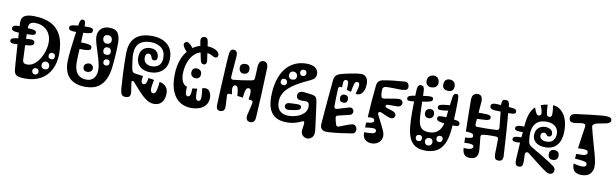

<svg xmlns="http://www.w3.org/2000/svg" viewBox="-58 -1443 6993 2181"><g transform="rotate(10 3439.0 -352.5)"><path d="M109 -79Q108.5 -89 107.8 -98.8Q107 -108.5 106 -118Q105.5 -124 105 -130Q104.5 -136 104 -142Q103.5 -148 103 -154Q103 -159.5 102.8 -165Q102.5 -170.5 102 -175.8Q101.5 -181 101 -186Q99.5 -202.5 98.5 -219Q97.5 -235.5 96 -252Q96 -259.5 95.5 -267Q95 -274.5 94 -282Q93.5 -287.5 93.2 -292.8Q93 -298 92.8 -303.2Q92.5 -308.5 92 -314Q87.5 -386 83.2 -458.5Q79 -531 75 -603Q73.5 -634 85 -657.2Q96.5 -680.5 127.2 -693.2Q158 -706 214 -706Q331.5 -706 411.8 -666.8Q492 -627.5 533 -545.8Q574 -464 574 -336Q574 -231.5 535.2 -153.8Q496.5 -76 422.5 -33Q348.5 10 242 10Q196 10 167.8 3.8Q139.5 -2.5 125.8 -21.5Q112 -40.5 109 -79ZM183 -200Q184.5 -171.5 197.5 -161.2Q210.5 -151 235 -151Q278 -151 314.2 -177.8Q350.5 -204.5 377.2 -247.8Q404 -291 419 -341.8Q434 -392.5 434 -440Q434 -484.5 420 -519.8Q406 -555 380.5 -580.2Q355 -605.5 320.8 -618.8Q286.5 -632 246 -632Q202 -632 186.2 -612.2Q170.5 -592.5 171 -551Q172.5 -463.5 175.5 -375.8Q178.5 -288 183 -200ZM444 -132Q465 -132 476 -143.8Q487 -155.5 487 -171Q487 -193 474.2 -206.5Q461.5 -220 441 -220Q422.5 -220 410.8 -207.2Q399 -194.5 399 -174Q399 -154.5 411.5 -143.2Q424 -132 444 -132ZM340 -55Q359 -55 368.5 -65.5Q378 -76 378 -90Q378 -107.5 368.8 -117.2Q359.5 -127 348 -127Q325.5 -127 315.8 -117.5Q306 -108 306 -95Q306 -76.5 315.5 -65.8Q325 -55 340 -55ZM499 -258Q515 -258 523 -267.5Q531 -277 531 -295Q531 -311 522.5 -320.5Q514 -330 492 -330Q478.5 -330 468.8 -321.5Q459 -313 459 -297Q459 -276 468.2 -267Q477.5 -258 499 -258ZM62 -565Q98 -564.5 139.5 -562Q181 -559.5 205 -557Q245 -554 258.5 -546.5Q272 -539 272 -523Q272 -506 257.5 -499.2Q243 -492.5 210 -491Q189.5 -490.5 162.5 -490.5Q135.5 -490.5 109 -491Q82.5 -491.5 63 -492Q28.5 -493.5 12.2 -502Q-4 -510.5 -4 -529Q-4 -549.5 14 -557.8Q32 -566 62 -565ZM53 -422Q87 -426.5 130.2 -431.8Q173.5 -437 204 -439Q241 -442 257.5 -434.2Q274 -426.5 274 -407Q274 -388.5 258.8 -379.2Q243.5 -370 208 -367Q181 -364 137.8 -361.2Q94.5 -358.5 59 -357Q27.5 -355.5 14.2 -363.2Q1 -371 1 -386Q1 -401 13.5 -409.8Q26 -418.5 53 -422ZM232 -65Q236.5 -62 240.8 -57.5Q245 -53 247 -50Q250.5 -45.5 252 -41.5Q253.5 -37.5 253.5 -33.5Q253.5 -22.5 244.8 -14.8Q236 -7 224.5 -6Q213 -5 204 -13Q201 -15.5 198.2 -19Q195.5 -22.5 193 -26Q190 -30 188.8 -34.5Q187.5 -39 187.5 -42.5Q187.5 -59 202.5 -67.2Q217.5 -75.5 232 -65Z M932.5 -16Q871.5 -16 825 -31.5Q778.5 -47 746.8 -77.8Q715 -108.5 699 -155Q683 -201.5 683 -263.5Q683 -288.5 686.5 -329.8Q690 -371 695.8 -421Q701.5 -471 708.5 -523.5Q715.5 -576 722.2 -623.8Q729 -671.5 734.5 -707Q739 -735.5 747.2 -749.2Q755.5 -763 772.5 -763Q789.5 -763 797 -748.8Q804.5 -734.5 804.5 -705Q804.5 -682 802.8 -639.2Q801 -596.5 798.2 -544.8Q795.5 -493 793 -441Q790.5 -389 788.5 -346.5Q786.5 -304 786.5 -281Q786 -219.5 802.5 -179Q819 -138.5 851 -118.8Q883 -99 928.5 -99Q968 -99 993.5 -116.5Q1019 -134 1031.2 -164.2Q1043.5 -194.5 1043.5 -232.5Q1043.5 -270.5 1030.2 -321.2Q1017 -372 999.5 -425.2Q982 -478.5 968.8 -525.2Q955.5 -572 955.5 -602Q955.5 -655.5 988.8 -690.2Q1022 -725 1086 -725Q1159 -725 1185.2 -684.5Q1211.5 -644 1211.5 -572Q1211.5 -544 1210.8 -516.5Q1210 -489 1208.5 -461.2Q1207 -433.5 1204.8 -405.5Q1202.5 -377.5 1200 -349Q1197.5 -320.5 1194.5 -291Q1186.5 -213 1158.5 -150.8Q1130.5 -88.5 1075.8 -52.2Q1021 -16 932.5 -16ZM921.5 -187Q900.5 -187 886.8 -199Q873 -211 873 -234.5Q873 -259 890.5 -272Q908 -285 929.5 -285Q949.5 -285 964.5 -271.5Q979.5 -258 979.5 -235Q979.5 -213 962.2 -200Q945 -187 921.5 -187ZM833.5 -691Q874 -692 889.8 -685.5Q905.5 -679 905.5 -658Q905.5 -638.5 892 -631Q878.5 -623.5 833.5 -619Q808 -617 772.5 -615Q737 -613 711.5 -612Q669.5 -611.5 651.5 -618.8Q633.5 -626 633.5 -647Q633.5 -666.5 651.2 -674Q669 -681.5 708.5 -685Q735 -687.5 771.2 -689Q807.5 -690.5 833.5 -691ZM793.5 -505Q846 -503.5 873.8 -499.8Q901.5 -496 912 -488Q922.5 -480 922.5 -466Q922.5 -449 912.5 -440.8Q902.5 -432.5 873.8 -430Q845 -427.5 788.5 -428Q777.5 -428 765 -428.8Q752.5 -429.5 743.5 -431Q723.5 -434 715 -441.5Q706.5 -449 706.5 -466Q706.5 -487 716 -496Q725.5 -505 745.5 -505Q757.5 -505 770.2 -505Q783 -505 793.5 -505ZM1100.5 -705Q1112 -706 1118.2 -696.5Q1124.5 -687 1124.5 -675Q1124.5 -664 1118.5 -654.5Q1112.5 -645 1099.5 -645Q1098 -645 1096 -645Q1094 -645 1092.5 -645Q1077.5 -645 1069.5 -655.5Q1061.5 -666 1061.5 -678Q1061.5 -688 1067.8 -696.2Q1074 -704.5 1087.5 -705Q1090.5 -705 1094 -705Q1097.5 -705 1100.5 -705ZM1102.5 -416Q1126 -416 1136.8 -426.5Q1147.5 -437 1147.5 -454Q1147.5 -477.5 1135.8 -489.8Q1124 -502 1107.5 -502Q1083.5 -502 1072.5 -490.5Q1061.5 -479 1061.5 -464Q1061.5 -438.5 1072 -427.2Q1082.5 -416 1102.5 -416ZM1082.5 -541Q1108 -541 1121.8 -553.5Q1135.5 -566 1135.5 -587Q1135.5 -611 1122.2 -625Q1109 -639 1085.5 -639Q1063 -639 1050.2 -627.2Q1037.5 -615.5 1037.5 -593Q1037.5 -570.5 1051.5 -555.8Q1065.5 -541 1082.5 -541ZM1121.5 -295Q1137.5 -295 1146.5 -305.2Q1155.5 -315.5 1155.5 -328Q1155.5 -349 1146.5 -357.5Q1137.5 -366 1121.5 -366Q1105 -366 1094.8 -357.5Q1084.5 -349 1084.5 -330Q1084.5 -313.5 1093.8 -304.2Q1103 -295 1121.5 -295Z M1338 -64Q1332 -137.5 1327 -241.8Q1322 -346 1322 -469Q1322 -503.5 1327 -533.2Q1332 -563 1342 -588Q1344.5 -594 1347.2 -600Q1350 -606 1353 -611.5Q1356 -616.5 1358.8 -621Q1361.5 -625.5 1365 -630Q1369.5 -637 1375 -643Q1380.5 -649 1386 -654.5Q1390.5 -659 1395.5 -663.5Q1400.5 -668 1406 -671.5Q1411.5 -675.5 1417.5 -679.2Q1423.5 -683 1430 -686.5Q1459.5 -702 1495.8 -709.5Q1532 -717 1576 -717Q1629.5 -717 1674.8 -703.8Q1720 -690.5 1753.2 -663.5Q1786.5 -636.5 1804.8 -595Q1823 -553.5 1823 -497Q1823 -432.5 1796.2 -390.5Q1769.5 -348.5 1725.5 -327.8Q1681.5 -307 1630 -307Q1578 -307 1541 -324.2Q1504 -341.5 1484.5 -373.8Q1465 -406 1465 -451Q1465 -512.5 1498 -545.2Q1531 -578 1584 -578Q1636 -578 1659.5 -551Q1683 -524 1683 -490Q1683 -467 1673.2 -457.5Q1663.5 -448 1647 -448Q1630.5 -448 1623.5 -457.8Q1616.5 -467.5 1612.2 -480Q1608 -492.5 1600.8 -502.2Q1593.5 -512 1576 -512Q1556.5 -512 1547.2 -498Q1538 -484 1538 -462Q1538 -419.5 1565.2 -398.2Q1592.5 -377 1632 -377Q1683 -377 1715 -405.5Q1747 -434 1747 -494Q1747 -570 1699.2 -607.5Q1651.5 -645 1580 -645Q1509 -645 1467.5 -620Q1426 -595 1411 -546.5Q1396 -498 1404 -428Q1411 -370.5 1416.2 -337.8Q1421.5 -305 1427.2 -290Q1433 -275 1440.8 -270.5Q1448.5 -266 1460 -264Q1484 -260.5 1508.5 -257.2Q1533 -254 1556 -251Q1545.5 -202.5 1551.5 -181.8Q1557.5 -161 1579 -161Q1595.5 -161 1605.2 -177.2Q1615 -193.5 1620 -239Q1637.5 -237.5 1654.2 -234.8Q1671 -232 1686 -229Q1668 -144.5 1671.8 -111.2Q1675.5 -78 1704 -78Q1715.5 -78 1724.8 -89Q1734 -100 1741 -130.2Q1748 -160.5 1753 -218Q1781 -212.5 1800 -201.2Q1819 -190 1831 -174.8Q1843 -159.5 1848.2 -141.5Q1853.5 -123.5 1853.5 -104Q1853.5 -39 1822.8 0.2Q1792 39.5 1729.5 39.5Q1703.5 39.5 1678.8 29.2Q1654 19 1629 0.2Q1604 -18.5 1578.5 -43.8Q1553 -69 1526.2 -99.8Q1499.5 -130.5 1470 -164Q1457.5 -178.5 1447 -175Q1436.5 -171.5 1438 -157Q1441 -131 1445.8 -105.5Q1450.5 -80 1454 -55Q1458.5 -17.5 1447 0.2Q1435.5 18 1398 18Q1366 18 1354 -2.8Q1342 -23.5 1338 -64ZM1380 -14Q1369 -13.5 1363 -22Q1357 -30.5 1357 -40Q1357 -49 1362 -56.2Q1367 -63.5 1378 -64ZM1367 -99Q1356.5 -99 1351.2 -107.8Q1346 -116.5 1346 -126Q1346 -137.5 1352 -146.8Q1358 -156 1370 -156ZM1787 -27Q1774.5 -27 1767.2 -34Q1760 -41 1760 -52Q1760 -69.5 1767.2 -77.2Q1774.5 -85 1785 -85Q1802.5 -85 1810.2 -77.8Q1818 -70.5 1818 -60Q1818 -44.5 1809.8 -35.8Q1801.5 -27 1787 -27Z M2157 12Q2085.5 12 2029 -22.2Q1972.5 -56.5 1939.8 -129.2Q1907 -202 1907 -318Q1907 -440 1947 -528Q1987 -616 2056 -663.5Q2125 -711 2211 -711Q2251 -711 2284.5 -700.8Q2318 -690.5 2338 -672.5Q2358 -654.5 2358 -632Q2358 -615.5 2349.2 -608.2Q2340.5 -601 2329 -601Q2318 -601 2309.5 -604.8Q2301 -608.5 2295 -612Q2292 -614 2289.2 -615.2Q2286.5 -616.5 2283.8 -618Q2281 -619.5 2278.5 -620.5Q2274.5 -622.5 2270.5 -624.2Q2266.5 -626 2263 -627.2Q2259.5 -628.5 2255.5 -629.5Q2250 -631 2244.2 -632.2Q2238.5 -633.5 2233 -634Q2229 -634.5 2224.2 -634.5Q2219.5 -634.5 2214.5 -634.8Q2209.5 -635 2204 -635Q2200 -635 2195.8 -634.8Q2191.5 -634.5 2187.2 -634.2Q2183 -634 2178.5 -633.5Q2122 -626.5 2081.2 -586.2Q2040.5 -546 2018.8 -484.8Q1997 -423.5 1997 -352Q1997 -316.5 2004.8 -290.5Q2012.5 -264.5 2024.8 -248Q2037 -231.5 2050 -225Q2056 -222 2059.8 -220.8Q2063.5 -219.5 2068 -218Q2063.5 -153.5 2072 -132.5Q2080.5 -111.5 2099 -112Q2113.5 -113 2122 -131.2Q2130.5 -149.5 2132 -210Q2144 -210 2159.2 -212.5Q2174.5 -215 2187 -217Q2185.5 -156.5 2189.2 -127.8Q2193 -99 2201 -90.5Q2209 -82 2221 -82Q2235.5 -82 2243.2 -93.2Q2251 -104.5 2251 -136.5Q2251 -168.5 2242 -231Q2250.5 -234 2259 -235.5Q2267.5 -237 2278 -237Q2312 -237 2330 -206.8Q2348 -176.5 2348 -138Q2348 -100.5 2333 -72.2Q2318 -44 2291.8 -25.2Q2265.5 -6.5 2230.8 2.8Q2196 12 2157 12ZM2212 -762Q2219.5 -714 2227.5 -658Q2235.5 -602 2242 -551Q2244.5 -535 2241.5 -523.8Q2238.5 -512.5 2230.2 -506.5Q2222 -500.5 2208 -500.5Q2192.5 -500.5 2184.2 -512Q2176 -523.5 2171 -543Q2160.5 -590.5 2149.2 -645.5Q2138 -700.5 2129 -747Q2125.5 -767 2129 -780.8Q2132.5 -794.5 2143.2 -801.8Q2154 -809 2172 -809Q2187 -809 2197.2 -799Q2207.5 -789 2212 -762ZM2032 -687Q2042 -675 2051.8 -662.5Q2061.5 -650 2071 -634Q2080 -620 2079.8 -607Q2079.5 -594 2069 -584Q2057 -571.5 2044 -572.5Q2031 -573.5 2018 -586Q2002.5 -601 1990.8 -614Q1979 -627 1970 -639Q1951.5 -664.5 1948.8 -680.5Q1946 -696.5 1961 -710Q1974.5 -723 1994 -715.5Q2013.5 -708 2032 -687ZM2149 -330Q2120 -330 2104.5 -345.8Q2089 -361.5 2089 -384Q2089 -414 2103 -428Q2117 -442 2140 -442Q2169.5 -442 2185.2 -426.8Q2201 -411.5 2201 -385Q2201 -359 2187.8 -344.5Q2174.5 -330 2149 -330ZM2296 -63Q2297 -61.5 2297.8 -60.5Q2298.5 -59.5 2299 -58Q2305 -48.5 2293 -41.2Q2281 -34 2270.5 -34Q2267 -34 2263.5 -35.2Q2260 -36.5 2258 -39Q2256.5 -41.5 2255.2 -43.2Q2254 -45 2253 -47ZM2173 -50Q2173 -48 2173.5 -45.8Q2174 -43.5 2174 -41Q2175.5 -30.5 2162.5 -23.8Q2149.5 -17 2135.5 -17Q2124 -17 2114.5 -21.2Q2105 -25.5 2104 -36.5Q2104 -39.5 2104 -42.2Q2104 -45 2104 -48Q2103.5 -60 2115.2 -66Q2127 -72 2138 -72Q2150.5 -72 2161 -67Q2171.5 -62 2173 -50Z M2441 -65Q2445 -172.5 2449.8 -279Q2454.5 -385.5 2461 -488Q2461.5 -495.5 2461.8 -503Q2462 -510.5 2462.5 -518Q2463 -522.5 2463.2 -527.2Q2463.5 -532 2463.8 -537Q2464 -542 2464 -547Q2464.5 -557 2465.2 -567.2Q2466 -577.5 2466.5 -587Q2467.5 -596 2468 -604.5Q2468.5 -613 2469 -622Q2469.5 -628 2469.8 -632.8Q2470 -637.5 2470.5 -642.2Q2471 -647 2471.5 -652Q2472 -657.5 2472.5 -662.2Q2473 -667 2473.5 -672Q2477 -696 2486.8 -710Q2496.5 -724 2519 -724Q2544 -724 2554.2 -706.2Q2564.5 -688.5 2563 -662Q2559.5 -597 2553.2 -536.8Q2547 -476.5 2544 -414Q2543.5 -402 2550 -393.8Q2556.5 -385.5 2572 -387Q2622.5 -391.5 2677 -399.5Q2731.5 -407.5 2781 -417Q2798.5 -421 2805 -427.5Q2811.5 -434 2812 -446Q2815 -480.5 2816 -516.2Q2817 -552 2819 -590Q2821.5 -618.5 2834.8 -636.8Q2848 -655 2875 -655Q2903 -655 2916.2 -634.8Q2929.5 -614.5 2928 -580Q2923.5 -437 2917 -289.5Q2910.5 -142 2902 -10Q2900.5 18.5 2888.5 35.8Q2876.5 53 2847 53Q2815.5 53 2804.2 32Q2793 11 2799 -21Q2806 -56.5 2815.5 -91.2Q2825 -126 2831 -161Q2834 -177 2830 -184Q2826 -191 2813 -193Q2805.5 -194.5 2798 -195.5Q2790.5 -196.5 2783 -197Q2788 -229.5 2790.2 -258Q2792.5 -286.5 2787 -304.5Q2781.5 -322.5 2763 -323Q2751 -323.5 2741.8 -315.5Q2732.5 -307.5 2725.8 -282.2Q2719 -257 2715 -206Q2699.5 -208.5 2683 -210.2Q2666.5 -212 2650 -214Q2647 -258.5 2642.2 -283.2Q2637.5 -308 2629.2 -318Q2621 -328 2608 -328Q2585.5 -328 2579.8 -303Q2574 -278 2586 -220Q2578.5 -221 2571 -221.2Q2563.5 -221.5 2556 -222Q2543.5 -223 2538.2 -217Q2533 -211 2533 -198Q2534 -165 2537 -132Q2540 -99 2540 -65Q2540 -45 2528 -28.5Q2516 -12 2488 -12Q2460.5 -12 2450.5 -28Q2440.5 -44 2441 -65ZM2673 -476Q2648.5 -476 2634.8 -493Q2621 -510 2621 -539Q2621 -561.5 2636.8 -574.8Q2652.5 -588 2681 -588Q2707.5 -588 2720.2 -572.5Q2733 -557 2733 -529Q2733 -506 2718.5 -491Q2704 -476 2673 -476ZM2873 -551Q2885 -551 2891 -541.2Q2897 -531.5 2897 -512Q2897 -494 2890.2 -484Q2883.5 -474 2870 -474Q2865 -474 2860 -474Q2855 -474 2849 -474Q2837 -474 2832 -484.8Q2827 -495.5 2827 -511Q2827 -531.5 2834 -541.2Q2841 -551 2856 -551Q2860.5 -551 2864.5 -551Q2868.5 -551 2873 -551ZM2499 -24Q2472 -24 2461 -35.5Q2450 -47 2450 -62Q2450 -84 2460.5 -96.5Q2471 -109 2491 -109Q2511.5 -109 2523.2 -96.2Q2535 -83.5 2535 -60Q2535 -43.5 2525 -33.8Q2515 -24 2499 -24ZM2516 -656Q2526 -656 2530.5 -647.2Q2535 -638.5 2535 -628Q2535 -617 2530.2 -607.5Q2525.5 -598 2515 -597Q2511.5 -597 2507.8 -596.5Q2504 -596 2500 -596Q2490.5 -595.5 2485.8 -604.2Q2481 -613 2481 -624Q2481 -635.5 2486.5 -645.8Q2492 -656 2503 -656Q2506 -656 2509.5 -656Q2513 -656 2516 -656Z M3250 -16Q3181 -16 3131.8 -42Q3082.5 -68 3056.2 -124Q3030 -180 3030 -270Q3030 -359 3046.2 -430Q3062.5 -501 3092 -554Q3121.5 -607 3162.5 -642Q3203.5 -677 3253.5 -694.5Q3303.5 -712 3360 -712Q3432 -712 3465.5 -684.8Q3499 -657.5 3499 -616Q3499 -593.5 3491.2 -578.8Q3483.5 -564 3468.5 -553.2Q3453.5 -542.5 3432 -532.2Q3410.5 -522 3383 -509Q3329.5 -483.5 3282.5 -455.2Q3235.5 -427 3200 -394Q3164.5 -361 3144.2 -321.2Q3124 -281.5 3124 -233Q3124 -185 3140.8 -154Q3157.5 -123 3188 -108Q3218.5 -93 3260 -93Q3310.5 -93 3358.2 -109.8Q3406 -126.5 3437 -158Q3468 -189.5 3468 -234Q3468 -254 3463.5 -266.5Q3459 -279 3448.5 -284.8Q3438 -290.5 3420 -290Q3409 -289.5 3398.8 -289.2Q3388.5 -289 3377 -289Q3349.5 -288.5 3333.2 -300Q3317 -311.5 3317 -336Q3317 -364.5 3337 -377.8Q3357 -391 3387 -388Q3411 -386 3436.8 -382.5Q3462.5 -379 3482 -376Q3516 -371 3528.5 -355.5Q3541 -340 3547 -301Q3549 -288 3551.8 -268Q3554.5 -248 3558 -223.5Q3559 -215.5 3560.2 -207.2Q3561.5 -199 3562.5 -190.5Q3563 -185.5 3563.8 -180.2Q3564.5 -175 3565.2 -169.8Q3566 -164.5 3566.5 -159Q3567.5 -151 3568.8 -142.8Q3570 -134.5 3571 -126Q3572 -118 3573 -110.5Q3574 -103 3575 -95.5Q3576 -87.5 3577 -79.5Q3578 -71.5 3579 -64Q3582 -38.5 3584.8 -17Q3587.5 4.5 3589 20Q3595 73 3570.5 98.5Q3546 124 3515 124Q3486 124 3462 101.8Q3438 79.5 3442 38Q3444.5 10 3447.5 -3.5Q3450.5 -17 3451 -34Q3452 -46 3450.2 -53.5Q3448.5 -61 3440 -61Q3432 -61 3418 -54.2Q3404 -47.5 3381.5 -38.5Q3359 -29.5 3326.8 -22.8Q3294.5 -16 3250 -16ZM3343 -566Q3360.5 -566 3369.2 -576.5Q3378 -587 3378 -605Q3378 -620 3369.2 -629Q3360.5 -638 3340 -638Q3326.5 -638 3316.2 -628.8Q3306 -619.5 3306 -603Q3306 -586.5 3315.2 -576.2Q3324.5 -566 3343 -566ZM3226 -505Q3254.5 -505 3266.8 -516.5Q3279 -528 3279 -548Q3279 -570 3265.5 -583.5Q3252 -597 3231 -597Q3209.5 -597 3198.2 -583.5Q3187 -570 3187 -548Q3187 -528.5 3199.5 -516.8Q3212 -505 3226 -505ZM3148 -426Q3161.5 -426 3170.2 -435.2Q3179 -444.5 3179 -457Q3179 -478 3169 -488Q3159 -498 3143 -498Q3124.5 -498 3115.8 -488Q3107 -478 3107 -459Q3107 -444 3117.8 -435Q3128.5 -426 3148 -426ZM3344 -174Q3325.5 -169.5 3302 -166Q3278.5 -162.5 3258 -160Q3230.5 -157 3216.2 -167.5Q3202 -178 3202 -199Q3202 -215 3213.8 -225Q3225.5 -235 3253 -237Q3275.5 -238.5 3299 -239.2Q3322.5 -240 3342 -240Q3364 -240 3375 -232Q3386 -224 3386 -208Q3386 -196 3375.5 -187.8Q3365 -179.5 3344 -174ZM3272 -668Q3273.5 -665 3275 -662.5Q3276.5 -660 3278 -657Q3284 -646.5 3277.8 -637Q3271.5 -627.5 3260 -623Q3247.5 -617 3234 -618.8Q3220.5 -620.5 3216 -633Q3214.5 -637 3213.5 -640.2Q3212.5 -643.5 3211 -647Q3207.5 -657.5 3213.5 -666.8Q3219.5 -676 3230 -681Q3240.5 -685.5 3252.5 -683.2Q3264.5 -681 3272 -668ZM3169 -568 3119 -523Q3108.5 -532.5 3104 -540.2Q3099.5 -548 3101.5 -556Q3103.5 -564 3113 -574Q3131 -590.5 3143 -587.2Q3155 -584 3169 -568Z M3645 -70Q3650.5 -136.5 3657.2 -217.5Q3664 -298.5 3671 -382Q3671.5 -387 3672 -392Q3672.5 -397 3673 -402Q3673.5 -407 3674 -412Q3674.5 -418 3675 -423.8Q3675.5 -429.5 3676 -435.5Q3676.5 -441.5 3677 -447Q3678 -456.5 3678.8 -465.8Q3679.5 -475 3680.5 -484.5Q3681.5 -493 3682.2 -501.5Q3683 -510 3683.5 -518Q3684.5 -527 3685.2 -535.8Q3686 -544.5 3686.5 -552.5Q3687.5 -558.5 3688 -564.5Q3688.5 -570.5 3689 -576Q3693 -616 3711.2 -634.5Q3729.5 -653 3768 -664Q3790.5 -670.5 3821.8 -677.5Q3853 -684.5 3886.2 -690.8Q3919.5 -697 3947 -700.8Q3974.5 -704.5 3989.5 -704.5Q4033.5 -704.5 4054 -676.8Q4074.5 -649 4074.5 -603Q4074.5 -564 4062.2 -531Q4050 -498 4026.5 -480.8Q4003 -463.5 3969 -472Q3979.5 -510.5 3986.8 -541Q3994 -571.5 3990 -589.2Q3986 -607 3962.5 -607Q3941 -607 3932.5 -578Q3924 -549 3913 -484Q3899.5 -488 3888 -490.8Q3876.5 -493.5 3862 -497Q3866.5 -561.5 3862.8 -584.2Q3859 -607 3837 -607Q3823 -607 3816 -598.8Q3809 -590.5 3806.8 -570.5Q3804.5 -550.5 3805 -516Q3800.5 -517.5 3796 -518.2Q3791.5 -519 3787 -519Q3774.5 -519 3768.8 -512Q3763 -505 3762 -492Q3759 -441 3758 -389.2Q3757 -337.5 3757 -288Q3757 -274 3767.2 -267.5Q3777.5 -261 3797 -267Q3842 -281.5 3876 -291.5Q3910 -301.5 3927 -306Q3951 -312 3965 -298Q3979 -284 3979 -265Q3979 -252 3971 -240.2Q3963 -228.5 3945 -224Q3938.5 -222.5 3931.8 -220.8Q3925 -219 3918 -217.5Q3914 -216.5 3910 -215.5Q3906 -214.5 3902 -213.5Q3898.5 -213 3895.5 -212.2Q3892.5 -211.5 3889.5 -210.5Q3884.5 -209.5 3880 -208.2Q3875.5 -207 3870.5 -206Q3868.5 -205.5 3866.2 -205Q3864 -204.5 3861.8 -204Q3859.5 -203.5 3857 -203Q3854.5 -202.5 3852.2 -202Q3850 -201.5 3847.5 -200.8Q3845 -200 3842.5 -199.5Q3835.5 -198 3828.8 -196.2Q3822 -194.5 3816 -193Q3799.5 -189 3795.2 -181.5Q3791 -174 3793 -162Q3795.5 -148 3800.5 -125.8Q3805.5 -103.5 3812 -87Q3817.5 -73.5 3825.5 -70.5Q3833.5 -67.5 3846 -72Q3879 -85 3919.8 -100.5Q3960.5 -116 3986 -122Q4016.5 -129 4032 -110.8Q4047.5 -92.5 4047.5 -70Q4047.5 -53 4039 -39Q4030.5 -25 4013 -22Q3951.5 -11.5 3876.5 -1.8Q3801.5 8 3730 12Q3687.5 14 3664.5 -5.5Q3641.5 -25 3645 -70ZM3825 -60 3890 -62Q3893 -46.5 3891.8 -34.8Q3890.5 -23 3884 -15.8Q3877.5 -8.5 3865 -7Q3851 -5 3842.5 -11.5Q3834 -18 3830 -30.8Q3826 -43.5 3825 -60ZM3939 -54Q3938.5 -58.5 3937.8 -63Q3937 -67.5 3937 -72Q3937 -82 3943.2 -89.5Q3949.5 -97 3966 -100Q3981 -103 3990.5 -100.2Q4000 -97.5 4002 -86Q4003 -82.5 4003.8 -78.2Q4004.5 -74 4005 -70Q4007.5 -57.5 4001 -48.2Q3994.5 -39 3978 -35Q3959.5 -31.5 3950.5 -35.2Q3941.5 -39 3939 -54ZM3853 -348Q3827 -348 3814.5 -359Q3802 -370 3802 -400Q3802 -414.5 3814.5 -427.2Q3827 -440 3845 -440Q3870.5 -440 3882.2 -428.5Q3894 -417 3894 -393Q3894 -370 3882.5 -359Q3871 -348 3853 -348ZM3871 -653Q3871 -659 3876.8 -664.2Q3882.5 -669.5 3893 -670Q3901.5 -671 3909.2 -668Q3917 -665 3917 -658Q3917 -656 3917 -652Q3917 -648 3917 -645Q3917 -637 3910.5 -632Q3904 -627 3895 -626Q3887 -625.5 3879.5 -628.8Q3872 -632 3871 -641Q3871 -644 3871 -647Q3871 -650 3871 -653ZM3748 -588 3743 -548Q3730.5 -549.5 3724.5 -555Q3718.5 -560.5 3719 -571Q3720 -583 3728.5 -585.5Q3737 -588 3748 -588Z M4140 -51Q4140 -52 4140 -53.2Q4140 -54.5 4140 -55.8Q4140 -57 4140 -58Q4210.5 -58 4240.2 -64.2Q4270 -70.5 4270 -95Q4270 -119 4236.8 -121Q4203.5 -123 4142 -113Q4142 -128 4142.2 -142.5Q4142.5 -157 4144 -171Q4174.5 -173.5 4193.5 -177.5Q4212.5 -181.5 4221.2 -188Q4230 -194.5 4230 -205Q4230 -225.5 4211.5 -232Q4193 -238.5 4151 -234Q4155.5 -326.5 4163 -418.8Q4170.5 -511 4180 -603Q4184 -637 4201.5 -654Q4219 -671 4252 -677Q4309 -687 4369.5 -693.8Q4430 -700.5 4495 -705Q4521.5 -707.5 4534.2 -691Q4547 -674.5 4547 -655Q4547 -621.5 4521.2 -614.2Q4495.5 -607 4460 -607Q4425 -607 4391.5 -608.5Q4358 -610 4324 -609Q4292.5 -608.5 4282.8 -605.2Q4273 -602 4267 -596Q4259.5 -588.5 4257.8 -578.5Q4256 -568.5 4256 -554Q4256 -543 4257.2 -531.2Q4258.5 -519.5 4260 -508Q4263 -488 4269.8 -480Q4276.5 -472 4296 -474Q4338 -479.5 4377.8 -487.5Q4417.5 -495.5 4457 -499Q4484 -501.5 4497.8 -488.2Q4511.5 -475 4511.5 -458Q4511.5 -442 4499.2 -428.2Q4487 -414.5 4462 -413Q4434.5 -411.5 4407.2 -412.5Q4380 -413.5 4352 -412Q4331 -410.5 4328.8 -396.5Q4326.5 -382.5 4345 -375Q4363 -367.5 4383.2 -362.8Q4403.5 -358 4426 -348Q4442 -341.5 4449.2 -330Q4456.5 -318.5 4456.5 -307Q4456.5 -288.5 4439.8 -275.8Q4423 -263 4392 -272Q4358.5 -282 4336.5 -293.5Q4314.5 -305 4292 -313Q4273.5 -320 4264.5 -309.8Q4255.5 -299.5 4263 -283Q4282 -242.5 4304.5 -200.8Q4327 -159 4347 -113Q4369 -63 4357.5 -26Q4346 11 4314.5 31.5Q4283 52 4245 52Q4202.5 52 4171.2 27Q4140 2 4140 -51ZM4310 -654Q4310 -654 4310 -654Q4310 -654 4310 -654Q4310 -654 4310 -654Q4310 -654 4310 -654Q4310 -654 4310 -654Q4310 -654 4310 -654Q4310 -654 4310 -654Q4310 -654 4310 -654ZM4365 -631Q4365 -631 4365 -631Q4365 -631 4365 -631Q4365 -631 4365 -631Q4365 -631 4365 -631Q4365 -631 4365 -631Q4365 -631 4365 -631Q4365 -631 4365 -631Q4365 -631 4365 -631ZM4430 -638Q4430 -638 4430 -638Q4430 -638 4430 -638Q4430 -638 4430 -638Q4430 -638 4430 -638Q4430 -638 4430 -638Q4430 -638 4430 -638Q4430 -638 4430 -638Q4430 -638 4430 -638Z M4862 27Q4786.5 27 4741.5 -1.5Q4696.5 -30 4674 -82.8Q4651.5 -135.5 4644.2 -208.5Q4637 -281.5 4637 -370Q4637 -398 4637.2 -425.5Q4637.5 -453 4638 -480.2Q4638.5 -507.5 4639.2 -534.2Q4640 -561 4641 -587.5Q4642 -614 4643 -640Q4644.5 -668.5 4654.8 -682.8Q4665 -697 4685 -697Q4704.5 -697 4714 -683.8Q4723.5 -670.5 4725 -642Q4726.5 -613 4727.5 -583.5Q4728.5 -554 4729.2 -524.2Q4730 -494.5 4730.8 -465.2Q4731.5 -436 4732.5 -407.8Q4733.5 -379.5 4735 -352Q4738.5 -287.5 4752.5 -251.5Q4766.5 -215.5 4794 -200.8Q4821.5 -186 4865 -186Q4914 -186 4946.8 -205.8Q4979.5 -225.5 4998 -258.5Q5016.5 -291.5 5022 -331Q5027 -367.5 5031.2 -403.2Q5035.5 -439 5039.8 -475Q5044 -511 5048.8 -548Q5053.5 -585 5059 -624Q5062 -646.5 5071 -657.8Q5080 -669 5097 -669Q5119.5 -669 5122.8 -646Q5126 -623 5126 -592Q5126 -561 5125.5 -528Q5125 -495 5123.8 -461Q5122.5 -427 5120.8 -393Q5119 -359 5116.8 -326.5Q5114.5 -294 5112 -264Q5102 -155 5070 -91.2Q5038 -27.5 4985.5 -0.2Q4933 27 4862 27ZM4830.5 -342Q4810 -342 4796.5 -356.2Q4783 -370.5 4783 -393.5Q4783 -418.5 4798 -433.2Q4813 -448 4840 -448Q4863.5 -448 4874.8 -432.8Q4886 -417.5 4886 -396.5Q4886 -371 4870.8 -356.5Q4855.5 -342 4830.5 -342ZM4772 -587Q4804.5 -591 4825.2 -588Q4846 -585 4846 -563Q4846 -546.5 4831.2 -538.5Q4816.5 -530.5 4788 -525Q4747.5 -517.5 4707.2 -511.5Q4667 -505.5 4628 -500Q4592 -495.5 4573.5 -499Q4555 -502.5 4555 -524Q4555 -539 4568.2 -548Q4581.5 -557 4613 -563Q4652 -570.5 4691.8 -576.5Q4731.5 -582.5 4772 -587ZM5062 -531Q5079 -532 5087.8 -529.2Q5096.5 -526.5 5099.8 -520Q5103 -513.5 5103 -504Q5103 -494 5099.8 -487.5Q5096.5 -481 5089.5 -477Q5082.5 -473 5071 -471Q5051 -467.5 5031.2 -464.5Q5011.5 -461.5 4991 -459Q4959.5 -455.5 4937.2 -458Q4915 -460.5 4915 -486Q4915 -502.5 4929.8 -510Q4944.5 -517.5 4976 -522Q4998.5 -525 5019.8 -527.2Q5041 -529.5 5062 -531ZM5126 -377Q5160 -373.5 5175 -365Q5190 -356.5 5190 -340Q5190 -314.5 5168.5 -310.8Q5147 -307 5114 -309Q5087 -310.5 5060 -312.2Q5033 -314 5006 -317Q4966.5 -321.5 4947.8 -330Q4929 -338.5 4929 -358Q4929 -383 4953.8 -386.8Q4978.5 -390.5 5013 -388Q5039.5 -386.5 5066.8 -383.8Q5094 -381 5126 -377ZM4875 -36Q4900.5 -36 4912.2 -48.8Q4924 -61.5 4924 -80Q4924 -99.5 4913.5 -110.8Q4903 -122 4887 -122Q4863 -122 4850.5 -110.5Q4838 -99 4838 -81Q4838 -60 4849.5 -48Q4861 -36 4875 -36ZM4992 -96Q5012.5 -96 5022.2 -105.8Q5032 -115.5 5032 -134Q5032 -150.5 5023.8 -158.8Q5015.5 -167 4993 -167Q4980.5 -167 4970.8 -158Q4961 -149 4961 -130Q4961 -116 4971 -106Q4981 -96 4992 -96ZM4761 -66Q4781.5 -66 4790.2 -75.5Q4799 -85 4799 -105Q4799 -119.5 4790.8 -128.2Q4782.5 -137 4768 -137Q4746.5 -137 4737.2 -127.8Q4728 -118.5 4728 -104Q4728 -85.5 4737.8 -75.8Q4747.5 -66 4761 -66ZM4799 -693Q4771.5 -693 4754.2 -711Q4737 -729 4737 -755Q4737 -792 4757.5 -810.5Q4778 -829 4810 -829Q4841 -829 4858 -809.5Q4875 -790 4875 -753Q4875 -730 4855.8 -711.5Q4836.5 -693 4799 -693ZM5007 -686Q4966.5 -686 4948.8 -701.5Q4931 -717 4931 -744Q4931 -781 4947.2 -799Q4963.5 -817 4994 -817Q5025 -817 5043.5 -798.8Q5062 -780.5 5062 -748Q5062 -719.5 5046.5 -702.8Q5031 -686 5007 -686Z M5285 -69Q5285 -71.5 5285 -73.8Q5285 -76 5285 -78Q5349 -75 5369.5 -84.8Q5390 -94.5 5390 -111Q5390 -121.5 5382 -128.5Q5374 -135.5 5350.8 -138.2Q5327.5 -141 5282 -138Q5281.5 -153 5280.8 -168.5Q5280 -184 5280 -199Q5327.5 -200 5347 -206Q5366.5 -212 5367 -229Q5367.5 -241.5 5360.2 -249.5Q5353 -257.5 5333.2 -261.8Q5313.5 -266 5277 -267Q5274 -357 5273 -447.5Q5272 -538 5271 -628Q5271 -672.5 5288.5 -691.2Q5306 -710 5335 -710Q5368 -710 5381.2 -689Q5394.5 -668 5392 -628Q5388.5 -565 5381.8 -503Q5375 -441 5371 -377Q5369.5 -357 5375 -349Q5380.5 -341 5393 -341Q5450 -339.5 5506 -340.8Q5562 -342 5616 -345Q5632 -346 5639.2 -354.2Q5646.5 -362.5 5645 -378Q5640 -441 5631.8 -506.5Q5623.5 -572 5618 -638Q5616 -664.5 5625 -681.8Q5634 -699 5661 -699Q5686 -699 5695.5 -683Q5705 -667 5707 -642Q5720 -498 5730 -354.5Q5740 -211 5748 -67Q5749.5 -38 5738 -22Q5726.5 -6 5698 -6Q5668 -6 5658.5 -22.5Q5649 -39 5648 -77Q5647.5 -120 5649.8 -161.2Q5652 -202.5 5651 -239Q5651 -255.5 5644.2 -262.8Q5637.5 -270 5623 -270Q5616.5 -270 5610.2 -270.2Q5604 -270.5 5597 -270.5Q5594 -270.5 5591 -270.5Q5588 -270.5 5585.2 -270.5Q5582.5 -270.5 5580 -270.5Q5577 -270.5 5574.5 -270.5Q5572 -270.5 5569.5 -270.5Q5567 -270.5 5563 -270.5Q5555 -270.5 5545.8 -270.2Q5536.5 -270 5530 -269.5Q5527 -269.5 5523.8 -269.2Q5520.5 -269 5517.5 -268.8Q5514.5 -268.5 5511 -268Q5506 -267.5 5500.8 -267.2Q5495.5 -267 5490 -266Q5486.5 -265.5 5483.2 -265.2Q5480 -265 5477 -264.5Q5463.5 -263 5456 -256.8Q5448.5 -250.5 5450 -233Q5452.5 -199.5 5457.2 -162Q5462 -124.5 5464 -83Q5467 -34.5 5445.5 -6.8Q5424 21 5372 21Q5325 21 5305.8 -5.8Q5286.5 -32.5 5285 -69ZM5425 -273Q5420 -273 5417 -276.2Q5414 -279.5 5414 -283Q5414 -287 5417 -289.5Q5420 -292 5425 -292Q5429 -292 5431 -289.2Q5433 -286.5 5433 -282Q5433 -278.5 5431 -275.8Q5429 -273 5425 -273ZM5474 -501Q5502 -499.5 5514.5 -492.2Q5527 -485 5527 -470Q5527 -453.5 5514 -445.5Q5501 -437.5 5477 -436Q5442 -433 5412.5 -432Q5383 -431 5355 -430Q5321.5 -429.5 5309.2 -440.5Q5297 -451.5 5297 -465Q5297 -479.5 5309.2 -490.5Q5321.5 -501.5 5355 -502Q5382 -503 5412.2 -502.8Q5442.5 -502.5 5474 -501ZM5692 -10Q5675 -10 5664.5 -21.2Q5654 -32.5 5654 -48Q5654 -64 5663.2 -74Q5672.5 -84 5686 -84Q5707 -84 5717.5 -74.2Q5728 -64.5 5728 -48Q5728 -30 5717.2 -20Q5706.5 -10 5692 -10ZM5742 -623Q5774.5 -621 5787.2 -612Q5800 -603 5800 -587Q5800 -569 5784.5 -563Q5769 -557 5738 -557Q5695.5 -557 5652.2 -557.8Q5609 -558.5 5566 -560Q5534 -561.5 5518 -570.2Q5502 -579 5502 -599Q5502 -621 5519.2 -628.8Q5536.5 -636.5 5564 -635Q5612 -633 5655.8 -630Q5699.5 -627 5742 -623Z M5893.5 -54Q5897.5 -140.5 5904.8 -245.2Q5912 -350 5921.5 -454Q5929 -536.5 5948.2 -588.8Q5967.5 -641 6003.5 -673Q6019.5 -625 6032.8 -605Q6046 -585 6067.5 -591Q6088.5 -597 6087.2 -622Q6086 -647 6063.5 -709Q6079.5 -716 6099.8 -721.5Q6120 -727 6138.5 -729Q6142.5 -652.5 6148.5 -623Q6154.5 -593.5 6180.5 -595Q6207 -596.5 6209.5 -627.2Q6212 -658 6200.5 -733Q6202 -733 6202.5 -733Q6203 -733 6204.5 -733Q6229.5 -733 6259 -719Q6288.5 -705 6315.8 -673.8Q6343 -642.5 6360.2 -591.5Q6377.5 -540.5 6377.5 -466Q6377.5 -396 6356.5 -347Q6335.5 -298 6295 -272.5Q6254.5 -247 6195.5 -247Q6152 -247 6118.5 -260.5Q6085 -274 6065.8 -299.8Q6046.5 -325.5 6046.5 -362Q6046.5 -416 6078.8 -445.5Q6111 -475 6159.5 -475Q6194 -475 6219.8 -457.5Q6245.5 -440 6245.5 -409Q6245.5 -392 6236.2 -383.5Q6227 -375 6212.5 -375Q6201 -375 6194.8 -380Q6188.5 -385 6184.2 -391.5Q6180 -398 6173.5 -403Q6167 -408 6154.5 -408Q6140.5 -408 6129.5 -397.8Q6118.5 -387.5 6118.5 -368Q6118.5 -344 6139.8 -328.5Q6161 -313 6197.5 -313Q6251 -313 6275.2 -344.5Q6299.5 -376 6299.5 -418Q6299.5 -472 6262.5 -504Q6225.5 -536 6161.5 -536Q6099 -536 6062.2 -510.5Q6025.5 -485 6010.5 -441Q5995.5 -397 5998.5 -342Q6000.5 -310 6003 -290.5Q6005.5 -271 6010.2 -259.5Q6015 -248 6022.8 -240.5Q6030.5 -233 6042.5 -225Q6051.5 -220 6060.5 -214.2Q6069.5 -208.5 6077.5 -203Q6082 -201 6086.5 -198.2Q6091 -195.5 6094.5 -193Q6100.5 -189.5 6106.5 -186.2Q6112.5 -183 6118.5 -179Q6125.5 -175.5 6131.8 -171.8Q6138 -168 6144.5 -164Q6150.5 -160.5 6156.5 -157.2Q6162.5 -154 6168.5 -150Q6172.5 -147.5 6176.8 -145Q6181 -142.5 6185.2 -140Q6189.5 -137.5 6193.5 -135Q6247 -102 6277.5 -82.2Q6308 -62.5 6322 -50.5Q6336 -38.5 6339.8 -29Q6343.5 -19.5 6343.5 -7Q6343.5 14.5 6330 27.5Q6316.5 40.5 6294.5 40Q6285.5 39.5 6276.2 37Q6267 34.5 6251.5 25Q6236 15.5 6209 -4.2Q6182 -24 6137.8 -58.5Q6093.5 -93 6026.5 -146Q6010 -159.5 5995.2 -153.8Q5980.5 -148 5980.5 -127Q5980.5 -109 5982 -87.2Q5983.5 -65.5 5983.5 -42Q5983.5 -11.5 5973.5 5Q5963.5 21.5 5936.5 21Q5911 21 5901.2 2.2Q5891.5 -16.5 5893.5 -54ZM5921.5 -250Q5856.5 -245 5835 -250Q5813.5 -255 5813.5 -276Q5813.5 -295.5 5836 -303.5Q5858.5 -311.5 5920.5 -312ZM5941.5 -373Q5869 -370 5844.8 -375.8Q5820.5 -381.5 5820.5 -403Q5820.5 -424 5847.5 -432.2Q5874.5 -440.5 5939.5 -436ZM6300.5 -121Q6275 -121 6261.8 -136.5Q6248.5 -152 6248.5 -179Q6248.5 -204 6262.8 -219Q6277 -234 6299.5 -234Q6331 -234 6346.2 -220.8Q6361.5 -207.5 6361.5 -175Q6361.5 -150.5 6346.5 -135.8Q6331.5 -121 6300.5 -121Z M6656 -8Q6630.5 -8 6608 -14.8Q6585.5 -21.5 6572 -35Q6564 -43 6558.8 -52.8Q6553.5 -62.5 6550.8 -73.8Q6548 -85 6546.8 -97Q6545.5 -109 6546 -121Q6621 -102.5 6656.5 -105.8Q6692 -109 6692 -136Q6692 -158 6662 -166Q6632 -174 6551 -179Q6552 -191 6553.2 -207Q6554.5 -223 6556 -235Q6603 -233.5 6630.5 -235.8Q6658 -238 6669.8 -246.8Q6681.5 -255.5 6681 -273Q6680.5 -287.5 6668 -294.2Q6655.5 -301 6629.8 -302Q6604 -303 6564 -300Q6574 -370.5 6582.5 -431.2Q6591 -492 6600 -549Q6604.5 -575 6592.5 -583Q6580.5 -591 6559 -589Q6537.5 -587 6512.2 -582Q6487 -577 6464.2 -576.5Q6441.5 -576 6426.8 -587.2Q6412 -598.5 6412 -629Q6412 -645.5 6420.2 -656Q6428.5 -666.5 6444.8 -672.2Q6461 -678 6484 -681Q6489.5 -682 6496 -682.8Q6502.5 -683.5 6509.5 -684Q6519.5 -685 6527.2 -686.2Q6535 -687.5 6541.5 -688Q6560 -690.5 6576.8 -692.5Q6593.5 -694.5 6613.5 -697Q6617 -697.5 6620.8 -698Q6624.5 -698.5 6628.8 -699Q6633 -699.5 6637 -700Q6641.5 -700.5 6645.8 -701Q6650 -701.5 6653.8 -702Q6657.5 -702.5 6660 -702.5Q6715 -709 6756.8 -712.8Q6798.5 -716.5 6826.2 -715Q6854 -713.5 6868 -705Q6882 -696.5 6882 -678Q6882 -659.5 6866.2 -649.2Q6850.5 -639 6825.8 -633.5Q6801 -628 6774 -624Q6747 -620 6724 -613.8Q6701 -607.5 6688.5 -596Q6676 -584.5 6681 -564Q6703.5 -472 6724.5 -399.5Q6745.5 -327 6761 -270.8Q6776.5 -214.5 6782.8 -171.8Q6789 -129 6781.8 -96.8Q6774.5 -64.5 6750 -40Q6733.5 -23.5 6708.2 -15.8Q6683 -8 6656 -8ZM6637 -624Q6625 -624 6618 -630Q6611 -636 6611 -647Q6611 -658.5 6617.8 -665.2Q6624.5 -672 6635 -672Q6646.5 -672 6652.8 -665.8Q6659 -659.5 6659 -651Q6659 -638.5 6652.5 -631.2Q6646 -624 6637 -624ZM6687 -27 6693 -103Q6709.5 -101 6720.2 -97.5Q6731 -94 6736.2 -87.2Q6741.5 -80.5 6741.5 -68Q6741.5 -48.5 6735.5 -39.5Q6729.5 -30.5 6717.5 -28.2Q6705.5 -26 6687 -27ZM6694 -434 6676 -368Q6661.5 -372 6652.5 -376Q6643.5 -380 6639.5 -386Q6635.5 -392 6635.5 -400.5Q6635.5 -421 6642.5 -429Q6649.5 -437 6662.5 -437.2Q6675.5 -437.5 6694 -434Z"/></g></svg>

Font: Kablammo
Style: Regular
Weight: 400
Designer: Travis Kochel, Lizy Gershenzon, Daria Petrova, Ethan Cohen
Foundry: Vectro Type Foundry
Version: Version 1.002